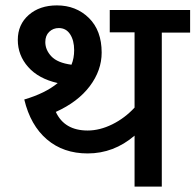

<svg xmlns="http://www.w3.org/2000/svg" viewBox="-20 -691 725 712"><path d="M685 -654V-570H580V1H479V-188Q402 -122 305 -122Q215 -122 154 -174Q93 -226 70 -322Q148 -345 194 -383Q123 -399 84.5 -442.5Q46 -486 46 -543Q46 -600 86.5 -635.5Q127 -671 191 -671Q262 -671 309.5 -624.5Q357 -578 357 -496Q357 -430 313 -371.5Q269 -313 187 -276Q219 -207 305 -207Q350 -207 396.5 -230Q443 -253 479 -292V-571H387V-654ZM148 -535Q148 -506 170.5 -482Q193 -458 245 -451Q255 -475 255 -505Q255 -541 240 -564Q225 -587 198 -587Q177 -587 162.5 -573Q148 -559 148 -535Z"/></svg>

Font: Martel Sans DemiBold
Style: Regular
Weight: 600
Designer: Dan Reynolds and Mathieu Réguer
Foundry: Dan Reynolds and Mathieu Réguer
Version: Version 1.001;PS 001.001;hotconv 1.0.70;makeotf.lib2.5.58329